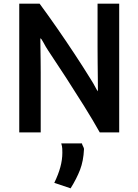

<svg xmlns="http://www.w3.org/2000/svg" viewBox="-20 -716 754 1047"><path d="M314 66Q319 82 319.5 94.5Q320 107 320 117Q320 155 309 195.5Q298 236 276 281L365 311Q398 258 416.5 210Q435 162 438 98Q439 93 433 82Q427 71 427 66ZM630 6V-696H512V-458Q512 -418 512.5 -372.5Q513 -327 513.5 -286Q514 -245 514 -218Q509 -223 499.5 -241.5Q490 -260 476 -282Q434 -350 386.5 -422Q339 -494 290 -564.5Q241 -635 196 -696H85V6H202V-322Q202 -355 201.5 -391.5Q201 -428 200.5 -459.5Q200 -491 200 -507Q205 -507 217 -484Q229 -461 243 -440Q290 -370 340.5 -292Q391 -214 439 -137Q487 -60 524 6Z"/></svg>

Font: Repo DemiBold
Style: Regular
Weight: 600
Designer: Stefan Peev
Foundry: Context Ltd
Version: Version 1.502